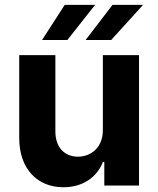

<svg xmlns="http://www.w3.org/2000/svg" viewBox="-20 -776 662 803"><path d="M410.2 -232.2C410.5 -159.1 360.4 -120.7 306.1 -120.7C248.9 -120.7 212 -160.9 211.6 -225.1V-545.5H60.4V-198.2C60.7 -70.7 135.3 7.1 245 7.1C327.1 7.1 386 -35.2 410.5 -99.1H416.2V0H561.4V-545.5H410.2ZM338.1 -608.7H445L578.5 -755.7H450.6ZM155.9 -608.7H261.7L377.8 -755.7H250.7Z"/></svg>

Font: Karasuma Gothic
Style: Bold
Weight: 700
Designer: Rasmus Andersson / Ryoko Nishizuka
Foundry: Genbu
Version: Version 1.00